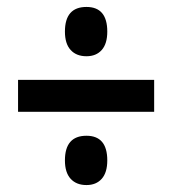

<svg xmlns="http://www.w3.org/2000/svg" viewBox="-20 -629 497 553"><path d="M229 -467Q200 -467 183.5 -485Q167 -503 167 -538Q167 -609 229 -609Q289 -609 289 -538Q289 -503 273 -485Q257 -467 229 -467ZM32 -307V-399H424V-307ZM229 -96Q200 -96 183.5 -114Q167 -132 167 -167Q167 -238 229 -238Q289 -238 289 -167Q289 -132 273 -114Q257 -96 229 -96Z"/></svg>

Font: Noto Sans Khmer UI ExtraCondensed SemiBold
Style: Regular
Weight: 600
Width: 2
Designer: Danh Hong and the Monotype Design Team
Foundry: Monotype Imaging Inc.
Version: Version 2.002; ttfautohint (v1.8.4.7-5d5b)